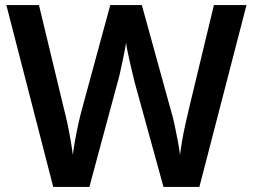

<svg xmlns="http://www.w3.org/2000/svg" viewBox="-20 -734 993 754"><path d="M948 -714 763 0H622L509 -410Q505 -425 500 -447Q495 -469 489.5 -492.5Q484 -516 480 -536.5Q476 -557 475 -567Q474 -557 470 -536.5Q466 -516 461 -492.5Q456 -469 451 -446.5Q446 -424 441 -408L331 0H189L5 -714H133L231 -307Q238 -281 245 -248Q252 -215 257.5 -182.5Q263 -150 266 -126Q269 -151 275 -184Q281 -217 288 -248.5Q295 -280 301 -302L413 -714H537L651 -301Q658 -279 665 -246.5Q672 -214 678 -182Q684 -150 687 -126Q690 -151 695.5 -183Q701 -215 708.5 -248Q716 -281 722 -307L820 -714Z"/></svg>

Font: Noto Sans Tangsa SemiBold
Style: Regular
Weight: 600
Version: Version 1.504